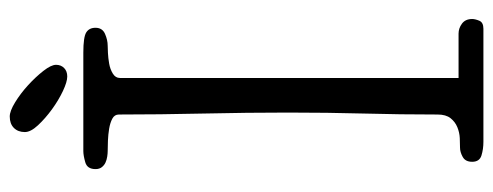

<svg xmlns="http://www.w3.org/2000/svg" viewBox="-329 -683 1012 394"><g transform="rotate(-90 177.0 -486.0)"><path d="M103 -941Q103 -955 111.5 -963.5Q120 -972 135 -972Q146 -972 164 -961Q182 -950 199 -934.5Q216 -919 228.5 -903Q241 -887 241 -877Q241 -867 234.5 -860.5Q228 -854 217 -854Q206 -854 187 -863Q168 -872 149.5 -885.5Q131 -899 117 -914Q103 -929 103 -941ZM214 -51H305Q316 -51 325.5 -44Q335 -37 335 -23Q335 -17 331.5 -8.5Q328 0 315 0H83Q68 0 55 -4Q42 -8 42 -23Q42 -37 52 -42.5Q62 -48 71 -48Q79 -48 90.5 -48.5Q102 -49 113 -53.5Q124 -58 131.5 -67.5Q139 -77 139 -94Q139 -171 141 -245Q143 -319 143 -401Q143 -484 141 -574.5Q139 -665 139 -748Q139 -757 130.5 -761.5Q122 -766 110 -768Q98 -770 85.5 -770.5Q73 -771 64 -771Q59 -771 52.5 -772Q46 -773 40.5 -775.5Q35 -778 31 -783Q27 -788 27 -796Q27 -813 41 -817Q55 -821 64 -821H266Q298 -821 307.5 -815Q317 -809 317 -796Q317 -782 304.5 -776.5Q292 -771 280 -771Q276 -771 265.5 -770.5Q255 -770 243.5 -768Q232 -766 223 -760.5Q214 -755 214 -746Z"/></g></svg>

Font: Life Savers
Style: Bold
Weight: 700
Designer: Pablo Impallari, Rodrigo Fuenzalida, Brenda Gallo
Foundry: Pablo Impallari, Rodrigo Fuenzalida, Brenda Gallo
Version: Version 3.001; ttfautohint (v0.95) -l 8 -r 50 -G 200 -x 14 -